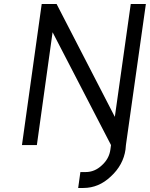

<svg xmlns="http://www.w3.org/2000/svg" viewBox="-20 -720 744 953"><path d="M187 -700 89 0H163L241 -560L531 0H605L704 -700H629L550 -140L261 -700ZM531 0 528 22Q522 68 485 101Q450 134 405 134H379L368 213H394Q470 213 530 156Q592 99 603 22L605 0Z"/></svg>

Font: Unageo
Style: Regular-Italic
Weight: 400
Designer: Richard Sepsi
Foundry: Richard Sepsi
Version: Version 2.000